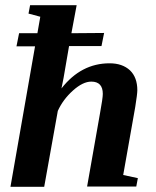

<svg xmlns="http://www.w3.org/2000/svg" viewBox="-20 -714 596 734"><path d="M253 -587 378 -588 368 -538H244L223 -416L215 -376Q290 -472 399 -472Q448 -472 477 -445Q505 -418 505 -369Q505 -355 497 -305L451 -45L507 -33L501 -1H313L362 -279Q373 -339 373 -355Q373 -402 329 -402Q297 -402 259 -368Q221 -334 201 -290L149 0H20L114 -537H43L53 -587H123L134 -650L89 -662L95 -694H273Z"/></svg>

Font: Libra Serif Modern
Style: Bold Italic
Weight: 700
Italic angle: -12°
Designer: Stefan Peev, Context Ltd
Foundry: Stefan Peev, Context Ltd
Version: Version 1.000